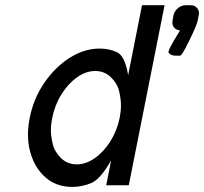

<svg xmlns="http://www.w3.org/2000/svg" viewBox="-20 -718 791 744"><path d="M277.3 -81.1Q313 -81.1 347.7 -105.5Q382.3 -129.9 408 -170.9Q433.6 -211.9 443.8 -261.7Q448.7 -287.1 448.7 -310.5Q448.7 -333 441.9 -363.5Q435.1 -394 409.9 -418.5Q384.8 -442.9 349.1 -442.9Q313 -442.9 278.6 -418.5Q244.1 -394 218.3 -352.8Q192.4 -311.5 182.6 -261.7Q177.2 -236.3 177.2 -212.9Q177.2 -190.9 184.3 -160.4Q191.4 -129.9 216.3 -105.5Q241.2 -81.1 277.3 -81.1ZM366.7 -529.8Q403.3 -529.8 433.6 -515.6Q463.9 -501.5 476.6 -426.8L530.3 -697.8H617.7L479 0H391.6L410.6 -96.7Q368.7 -22.5 332.5 -8.1Q296.4 6.3 259.8 6.3Q199.2 6.3 157.2 -29.8Q115.2 -65.9 97.7 -127Q88.4 -159.7 88.4 -196.3Q88.4 -227.5 95.2 -261.7Q109.9 -335.9 151.4 -396.7Q192.9 -457.5 249.5 -493.7Q306.2 -529.8 366.7 -529.8ZM678.2 -502.4H658.7Q642.6 -502.4 633.3 -513.7Q632.8 -514.6 632.8 -516.1Q632.8 -517.6 633.3 -519Q635.3 -528.8 653.3 -560.1L677.7 -600.1Q663.1 -601.1 654.3 -611.8Q647.9 -620.1 647.9 -630.9Q647.9 -634.8 648.9 -639.6L652.3 -658.7Q655.8 -674.8 669.4 -686.3Q683.1 -697.8 699.7 -697.8H718.8Q735.4 -697.8 744.1 -686.5Q751 -677.7 751 -667Q751 -663.1 750 -658.7L745.6 -636.2Q742.2 -619.6 713.6 -561Q685.1 -502.4 678.2 -502.4Z"/></svg>

Font: Qaz
Style: Italic
Weight: 400
Italic angle: -11.25°
Designer: GGBotNet
Foundry: f0n7
Version: 0.70